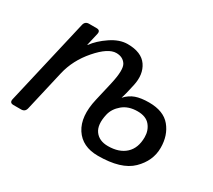

<svg xmlns="http://www.w3.org/2000/svg" viewBox="-106 -712 1008 910"><g transform="rotate(30 397.5 -256.5)"><path d="M37.6 0Q15.6 0 20.5 -22L128.9 -490.7Q133.8 -512.7 155.8 -512.7H196.8Q218.8 -512.7 213.9 -490.7L198.2 -422.4H200.2Q225.6 -458 272.2 -489.5Q318.8 -521 362.8 -521Q438.5 -521 469 -476.8Q499.5 -432.6 484.4 -365.7L473.1 -316.9Q468.3 -297.9 464.4 -287.1H465.3Q487.8 -311.5 516.6 -321.8Q545.4 -332 589.4 -332Q668.5 -332 706.1 -286.6Q743.7 -241.2 743.7 -172.9Q743.7 -101.6 687.5 -46.6Q631.3 8.3 504.4 8.3Q418.5 8.3 379.2 -52.5Q339.8 -113.3 363.8 -216.8L387.7 -320.3Q407.2 -405.3 390.1 -431.4Q373 -457.5 337.4 -457.5Q293 -457.5 234.4 -390.1Q175.8 -322.8 157.2 -242.2L106.4 -22Q101.6 0 79.6 0ZM441.9 -180.7Q427.7 -119.1 450.9 -87.2Q474.1 -55.2 522.5 -55.2Q583.5 -55.2 618.2 -87.2Q652.8 -119.1 652.8 -178.7Q652.8 -215.8 630.9 -242.2Q608.9 -268.6 563 -268.6Q513.2 -268.6 481.7 -242.2Q450.2 -215.8 441.9 -180.7Z"/></g></svg>

Font: Istok Web
Style: Italic
Weight: 400
Italic angle: -13°
Designer: Andrey V. Panov
Foundry: Andrey V. Panov
Version: Version 1.0.2g